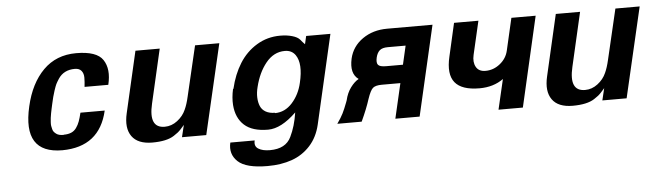

<svg xmlns="http://www.w3.org/2000/svg" viewBox="-46 -689 3621 1062"><g transform="rotate(-5 1764.5 -158.0)"><path d="M293 -70.8 293.9 -71.8Q317.9 -71.8 335.2 -79.1Q352.5 -86.4 364 -102.5Q375.5 -118.7 382.3 -137.5Q389.2 -156.2 396 -185.1H530.8Q485.8 11.7 278.8 13.2Q57.1 13.2 117.2 -245.1Q146 -370.6 218 -442.9Q290 -515.1 400.9 -515.1Q514.6 -515.1 548.8 -463.9Q584 -411.6 563 -325.2H431.2Q434.6 -353.5 434.6 -376.7Q434.6 -399.9 422.6 -414.6Q410.6 -429.2 386.2 -429.2Q324.7 -429.2 293.9 -382.8Q281.7 -363.8 277.1 -354.2Q272.5 -344.7 264.2 -319.8Q257.8 -299.8 253.9 -285.2L245.1 -248Q241.2 -231 239.3 -221.7Q237.3 -212.4 234.1 -196.3Q231 -180.2 230 -170.9Q229 -161.6 228 -147.9Q227.1 -134.3 228.5 -126.2Q230 -118.2 232.4 -108.2Q234.9 -98.1 240 -92.3Q245.1 -86.4 252.2 -81.1Q259.3 -75.7 269.5 -73.2Q279.8 -70.8 293 -70.8Z M777.8 14.2H778.8Q697.8 14.2 664.8 -32.2Q631.8 -78.6 650.9 -160.2L729 -500H863.8L794.9 -200.2Q763.7 -66.9 854 -66.9Q892.1 -66.9 924.3 -91.6Q956.5 -116.2 971.7 -150.9Q984.9 -179.2 994.6 -222.2L1060.1 -501H1194.8L1078.6 -1H943.8L960 -67.9Q956.1 -63.5 948.2 -54.7Q940.4 -45.9 938.5 -43.9Q936.5 -42 931.6 -36.9Q926.8 -31.7 923.1 -29.3Q919.4 -26.9 913.6 -22.5Q907.7 -18.1 898.9 -12.2Q858.4 14.2 777.8 14.2Z M1248.5 -243.2 1250.5 -242.2Q1269 -321.8 1306.6 -381.8Q1344.2 -441.9 1403.1 -477.5Q1461.9 -513.2 1533.7 -513.2Q1570.8 -513.2 1600.3 -504.6Q1629.9 -496.1 1642.6 -481Q1652.8 -467.8 1666.5 -454.1L1676.8 -499H1811.5L1697.8 -4.9Q1681.6 64.5 1639.2 110.8Q1596.7 157.2 1537.4 178.2Q1478 199.2 1402.3 199.2Q1282.7 199.2 1237.8 157.2Q1192.9 115.2 1207.5 51.8H1342.8Q1335 83.5 1358.4 98.1Q1381.8 112.8 1422.4 112.8Q1510.7 112.8 1540.5 49.8Q1568.4 -7.3 1579.6 -83Q1495.1 -1 1422.4 -1Q1335 -1 1290.5 -41.3Q1246.1 -81.5 1240.7 -153.8Q1237.8 -194.8 1248.5 -243.2ZM1468.8 -90.8 1467.8 -88.9Q1523.4 -88.9 1564.2 -134.3Q1605 -179.7 1619.6 -244.1Q1644.5 -348.6 1610.4 -397.9Q1590.3 -426.8 1551.8 -426.8Q1489.7 -426.8 1445.8 -372.1Q1403.8 -319.8 1384.8 -242.2Q1376.5 -210.4 1377.7 -182.9Q1378.9 -155.3 1387.7 -134.8Q1396.5 -114.3 1417.2 -102.5Q1438 -90.8 1468.8 -90.8Z M2196.3 -293.9 2220.2 -397.9H2121.6Q2090.8 -397.9 2076.2 -385.3Q2061.5 -372.6 2055.2 -346.2Q2048.8 -317.9 2058.3 -305.9Q2067.9 -293.9 2102.5 -293.9ZM1945.3 -236.8Q1897.9 -270 1916.5 -353Q1932.1 -419.4 1989.7 -459.7Q2047.4 -500 2126.5 -500H2378.4L2263.2 0H2128.4L2173.3 -193.8H2070.3Q2035.2 -193.8 2020.5 -181.2Q2005.9 -168.5 1990.2 -122.1Q1973.6 -69.3 1941.4 0H1806.2Q1828.6 -31.7 1839.8 -54.4Q1851.1 -77.1 1865.2 -114.3Q1867.7 -121.6 1869.1 -125Q1878.4 -165.5 1900.1 -194.8Q1921.9 -224.1 1945.3 -236.8Z M2648.4 -220.2Q2692.9 -220.2 2729.2 -249.3Q2765.6 -278.3 2775.4 -321.8L2816.4 -500H2951.2L2836.4 0H2701.2L2740.2 -167Q2685.1 -127 2607.4 -127Q2508.8 -127 2471.2 -173.3Q2433.6 -219.7 2456.1 -315.9L2498 -500H2633.3L2590.3 -314Q2581.1 -274.4 2596.2 -247.3Q2611.3 -220.2 2648.4 -220.2Z M3111.8 14.2H3112.8Q3031.7 14.2 2998.8 -32.2Q2965.8 -78.6 2984.9 -160.2L3063 -500H3197.8L3128.9 -200.2Q3097.7 -66.9 3188 -66.9Q3226.1 -66.9 3258.3 -91.6Q3290.5 -116.2 3305.7 -150.9Q3318.8 -179.2 3328.6 -222.2L3394 -501H3528.8L3412.6 -1H3277.8L3293.9 -67.9Q3290 -63.5 3282.2 -54.7Q3274.4 -45.9 3272.5 -43.9Q3270.5 -42 3265.6 -36.9Q3260.7 -31.7 3257.1 -29.3Q3253.4 -26.9 3247.6 -22.5Q3241.7 -18.1 3232.9 -12.2Q3192.4 14.2 3111.8 14.2Z"/></g></svg>

Font: Perun
Style: Bold Italic
Weight: 700
Italic angle: -12°
Foundry: Copyright (c) Stefan Peev, Context Ltd, 2016
Version: Version 001.000